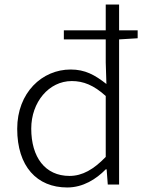

<svg xmlns="http://www.w3.org/2000/svg" viewBox="-20 -815 645 848"><path d="M287 -38C179 -38 118 -121 118 -247C118 -364 196 -457 297 -457C348 -457 394 -439 447 -391V-122C394 -67 344 -38 287 -38ZM262 -641H447V-539L450 -444C399 -484 356 -508 292 -508C166 -508 56 -406 56 -246C56 -80 143 13 277 13C347 13 405 -24 447 -67H451L456 0H506V-641L588 -646V-681H506V-795H447V-681H262Z"/></svg>

Font: Noto Sans CJK SC Light
Style: Regular
Weight: 300
Designer: Ryoko NISHIZUKA 西塚涼子 (kana, bopomofo & ideographs); Paul D. Hunt (Latin, Greek & Cyrillic); Sandoll Communications 산돌커뮤니
Foundry: Adobe
Version: Version 2.004;hotconv 1.0.118;makeotfexe 2.5.65603